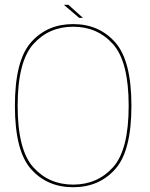

<svg xmlns="http://www.w3.org/2000/svg" viewBox="-20 -781 627 805"><path d="M286.5 4Q395.5 4 463.2 -72Q531 -148 531 -337.5Q531 -526.5 463.2 -603.2Q395.5 -680 286.5 -680Q177.5 -680 110 -603.5Q42.5 -527 42.5 -337.5Q42.5 -148 110.2 -72Q178 4 286.5 4ZM286.5 -7Q185 -7 119.5 -79.8Q54 -152.5 54 -337.5Q54 -522.5 119.5 -595.8Q185 -669 286.5 -669Q388.5 -669 454 -595.8Q519.5 -522.5 519.5 -337.5Q519.5 -152.5 454 -79.8Q388.5 -7 286.5 -7ZM312 -706H328L266.5 -761H247.5Z"/></svg>

Font: Anybody Thin
Style: Regular
Weight: 100
Designer: Tyler Finck
Foundry: Etcetera Type Company
Version: Version 1.114;gftools[0.9.25]